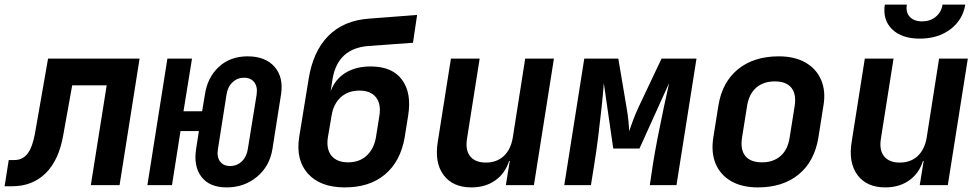

<svg xmlns="http://www.w3.org/2000/svg" viewBox="-42 -805 4262 835"><path d="M-22 5 -4 -109H21Q56 -109 77.5 -136.5Q99 -164 110 -224L167 -550H565L478 0H353L422 -434H272L233 -217Q214 -108 156.5 -51.5Q99 5 11 5Z M944 10Q869 10 834 -36Q799 -82 811 -158L823 -235H743L706 0H599L686 -550H793L756 -321H837L849 -393Q860 -468 909.5 -514Q959 -560 1035 -560Q1112 -560 1152 -514.5Q1192 -469 1180 -393L1143 -158Q1131 -82 1075.5 -36Q1020 10 944 10ZM959 -83Q989 -83 1010 -103.5Q1031 -124 1036 -158L1074 -393Q1079 -427 1064 -447Q1049 -467 1019 -467Q990 -467 969 -447Q948 -427 943 -393L906 -158Q900 -124 914.5 -103.5Q929 -83 959 -83Z M1454 10Q1350 9 1297 -50Q1244 -109 1259 -208L1300 -460Q1319 -581 1385.5 -648.5Q1452 -716 1563 -724L1772 -740L1754 -619L1561 -605Q1426 -595 1404 -460L1396 -408Q1415 -460 1460 -488Q1505 -516 1570 -516Q1664 -516 1706.5 -458Q1749 -400 1733 -302L1718 -208Q1700 -103 1632 -46Q1564 11 1454 10ZM1472 -99Q1521 -99 1552.5 -128Q1584 -157 1593 -208L1608 -302Q1616 -353 1593 -382Q1570 -411 1521 -411Q1472 -411 1440 -382Q1408 -353 1400 -302L1384 -208Q1376 -157 1399.5 -128Q1423 -99 1472 -99Z M2008 10Q1927 10 1887 -44Q1847 -98 1862 -189L1919 -550H2044L1989 -202Q1981 -152 2003 -125Q2025 -98 2071 -98Q2118 -98 2148.5 -126Q2179 -154 2188 -206L2242 -550H2367L2280 0H2158L2175 -105H2172Q2155 -51 2112 -20.5Q2069 10 2008 10Z M2412 0 2499 -550H2647L2682 -343Q2688 -309 2691 -279Q2694 -249 2694 -234Q2699 -249 2710 -279Q2721 -309 2737 -343L2835 -550H2987L2900 0H2784L2798 -94Q2806 -144 2818.5 -208.5Q2831 -273 2844.5 -336Q2858 -399 2868 -444L2739 -159H2625L2584 -443Q2581 -400 2574.5 -339.5Q2568 -279 2560 -214Q2552 -149 2543 -94L2528 0Z M3254 10Q3185 10 3138 -17Q3091 -44 3070.5 -92.5Q3050 -141 3060 -206L3082 -344Q3098 -447 3167 -503.5Q3236 -560 3345 -560Q3414 -560 3461 -533Q3508 -506 3529 -457.5Q3550 -409 3539 -345L3517 -206Q3500 -103 3431.5 -46.5Q3363 10 3254 10ZM3272 -99Q3321 -99 3352.5 -126.5Q3384 -154 3392 -206L3414 -344Q3422 -396 3399.5 -423.5Q3377 -451 3327 -451Q3278 -451 3246.5 -423.5Q3215 -396 3207 -344L3185 -206Q3177 -154 3199.5 -126.5Q3222 -99 3272 -99Z M3808 10Q3727 10 3687 -44Q3647 -98 3662 -189L3719 -550H3844L3789 -202Q3781 -152 3803 -125Q3825 -98 3871 -98Q3918 -98 3948.5 -126Q3979 -154 3988 -206L4042 -550H4167L4080 0H3958L3975 -105H3972Q3955 -51 3912 -20.5Q3869 10 3808 10ZM3958 -637Q3880 -637 3838 -677.5Q3796 -718 3806 -785H3902Q3896 -752 3914.5 -732Q3933 -712 3968 -712Q4003 -712 4027.5 -732Q4052 -752 4057 -785H4156Q4145 -718 4091 -677.5Q4037 -637 3958 -637Z"/></svg>

Font: JetBrains Mono NL
Style: Bold Italic
Weight: 700
Italic angle: -9°
Designer: Philipp Nurullin, Konstantin Bulenkov
Foundry: JetBrains
Version: Version 2.304; ttfautohint (v1.8.4.7-5d5b)